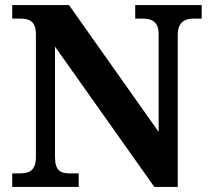

<svg xmlns="http://www.w3.org/2000/svg" viewBox="-20 -734 828 754"><path d="M28 0H289V-53H259C219 -53 196 -61 196 -118V-551L586 0H678V-596C678 -647 705 -661 741 -661H772V-714H511V-661H541C575 -661 603 -649 603 -600V-216L251 -714H28V-661H58C92 -661 121 -653 121 -600V-118C121 -61 93 -53 53 -53H28Z"/></svg>

Font: Noto Serif Malayalam
Style: Bold
Weight: 700
Designer: Indian type Foundry, Jelle Bosma, Monotype Design Team
Foundry: Monotype Imaging Inc.
Version: Version 2.104